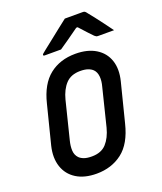

<svg xmlns="http://www.w3.org/2000/svg" viewBox="-171 -1055 1001 1184"><g transform="rotate(-20 329.5 -463.0)"><path d="M384 -720Q464 -720 517 -687.5Q570 -655 589.5 -597.5Q609 -540 590 -464L526 -211Q496 -88 425.5 -34Q355 20 257 20Q177 20 124.5 -13Q72 -46 52.5 -104.5Q33 -163 51 -238L115 -491Q144 -610 213.5 -665Q283 -720 384 -720ZM170 -230Q161 -195 162.5 -165.5Q164 -136 183 -116Q195 -104 214.5 -97Q234 -90 265 -90Q327 -90 360.5 -127Q394 -164 410 -226L471 -472Q481 -508 478 -537.5Q475 -567 458 -584Q446 -596 426 -603Q406 -610 376 -610Q315 -610 281 -573.5Q247 -537 231 -475ZM398 -946H517Q524 -946 529 -943Q534 -940 544 -926Q553 -916 572.5 -890.5Q592 -865 615.5 -834Q639 -803 659 -775H558Q547 -775 543 -777Q539 -779 532 -785Q520 -797 501 -817.5Q482 -838 454 -869H445Q403 -839 370.5 -816Q338 -793 311 -775H205Q194 -775 195 -782Q196 -786 201 -790Q206 -794 223 -808Q245 -825 277.5 -851Q310 -877 343 -903Q376 -929 398 -946Z"/></g></svg>

Font: Recursive Mn Lnr St SmB
Style: Italic
Weight: 600
Italic angle: -15°
Monospace: yes
Version: Version 1.079;hotconv 1.0.112;makeotfexe 2.5.65598; ttfautoh